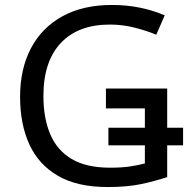

<svg xmlns="http://www.w3.org/2000/svg" viewBox="-20 -744 768 774"><path d="M413 10Q292 10 214 -35Q136 -80 98.5 -161.5Q61 -243 61 -354Q61 -466 104.5 -549Q148 -632 231 -678Q314 -724 431 -724Q491 -724 544.5 -713Q598 -702 644 -682L610 -604Q572 -620 523 -632.5Q474 -645 423 -645Q295 -645 225 -570.5Q155 -496 155 -357Q155 -268 182.5 -203Q210 -138 269 -103Q328 -68 424 -68Q471 -68 504 -73Q537 -78 564 -85V-158H417V-229H564V-307H407V-387H654V-229H718V-158H654V-30Q602 -13 547 -1.5Q492 10 413 10Z"/></svg>

Font: Noto Sans
Style: Regular
Weight: 400
Designer: Monotype Design Team
Foundry: Monotype Imaging Inc.
Version: Version 1.902